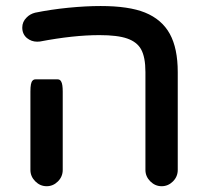

<svg xmlns="http://www.w3.org/2000/svg" viewBox="-20 -610 685 644"><path d="M82 -40V-302.7Q82 -317.9 83.7 -326.9Q85.4 -335.9 89.4 -339.8Q93.3 -343.8 98.6 -343.8H173.8Q181.6 -343.8 185.5 -335.9Q190.4 -327.1 190.4 -302.7V-40Q190.4 -17.6 174.3 -1.5Q158.2 14.6 136.5 14.6Q114.7 14.6 98.4 -1.7Q82 -18.1 82 -40ZM467.8 -40V-368.2Q467.8 -418.5 453.1 -444.8Q439.5 -469.2 407 -480.7Q374.5 -492.2 313.5 -492.2Q226.6 -492.2 113.8 -470.7Q109.4 -470.2 104.5 -470.2Q85.4 -470.2 70.3 -482.4Q54.7 -495.6 54.7 -517.6Q54.7 -537.1 69.3 -551.3Q80.6 -563 97.7 -567.4Q149.9 -578.1 209 -584Q268.1 -589.8 317.4 -589.8Q412.1 -589.8 466.3 -567.9Q522.9 -544.9 549.6 -496.3Q576.2 -447.8 576.2 -368.2V-40Q576.2 -17.6 560.1 -1.5Q543.9 14.6 522.2 14.6Q500.5 14.6 484.1 -1.7Q467.8 -18.1 467.8 -40Z"/></svg>

Font: YuPearl-SemiBold
Style: SemiBold
Weight: 600
Designer: Max Yao
Foundry: Max-Everyday
Version: Version 1.011; ttfautohint (v1.8.3)